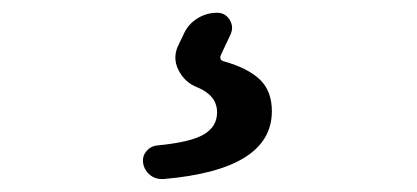

<svg xmlns="http://www.w3.org/2000/svg" viewBox="-20 -20 653 301"><path d="M236.3 260.7Q235.4 260.7 233.4 260.7Q223.6 260.7 215.8 254.9Q204.1 245.1 204.1 231.4Q204.1 223.6 209 217.8Q215.8 209 226.6 208Q278.3 203.1 299.3 190.9Q320.3 178.7 320.3 156.2Q320.3 129.9 290 117.2Q269.5 109.4 259.8 89.8Q254.9 80.1 254.9 70.3Q254.9 61.5 258.8 52.7L268.6 32.2Q275.4 17.6 289.6 8.8Q303.7 0 320.3 0Q333 0 339.8 10.7Q346.7 21.5 341.8 33.2L326.2 66.4Q323.2 74.2 331.1 76.2Q369.1 86.9 387.7 105Q406.2 123 406.2 154.3Q406.2 246.1 236.3 260.7Z"/></svg>

Font: Gen Jyuu GothicX Medium
Style: Regular
Weight: 500
Designer: Ryoko NISHIZUKA (kana &amp; ideographs); Paul D. Hunt (Latin, Greek &amp; Cyrillic); Wenlong ZHANG (bopomofo); Sandoll C
Version: Version 1.058.20140828